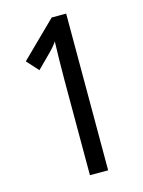

<svg xmlns="http://www.w3.org/2000/svg" viewBox="-110 -780 631 845"><g transform="rotate(-15 205.5 -357.0)"><path d="M193 0V-437Q193 -479 194 -528Q195 -577 196 -609Q186 -592 159 -565L98 -504L50 -557L210 -714H276V0Z"/></g></svg>

Font: Noto Sans Bengali UI ExtraCondensed
Style: Regular
Weight: 400
Width: 2
Designer: Jelle Bosma - Monotype Design Team
Foundry: Monotype Imaging Inc.
Version: Version 2.003